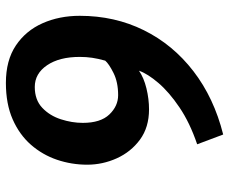

<svg xmlns="http://www.w3.org/2000/svg" viewBox="-84 -704 796 668"><g transform="rotate(-90 314.0 -370.0)"><path d="M180 8.5 146 -82Q221 -107.5 274.2 -143.5Q327.5 -179.5 359.5 -217Q391.5 -254.5 402 -284.5Q377.5 -267.5 340.5 -258.5Q303.5 -249.5 267.5 -249.5Q205 -249.5 162.2 -281Q119.5 -312.5 97.2 -361.8Q75 -411 75 -464.5Q75 -519 92.2 -569.8Q109.5 -620.5 144.5 -660.5Q179.5 -700.5 233 -724Q286.5 -747.5 359.5 -747.5Q438 -747.5 489.8 -712.8Q541.5 -678 567.2 -619.8Q593 -561.5 593 -490.5Q593 -369 543 -267.8Q493 -166.5 400.2 -95Q307.5 -23.5 180 8.5ZM317 -357Q362 -357 394 -373Q426 -389 437 -402Q444 -427 447 -447.5Q450 -468 450 -490.5Q450 -561.5 421 -604.2Q392 -647 345.5 -647Q300.5 -647 273 -621Q245.5 -595 233 -556.2Q220.5 -517.5 220.5 -480Q220.5 -418 249.8 -387.5Q279 -357 317 -357Z"/></g></svg>

Font: Merriweather Sans Italic
Style: Bold
Weight: 700
Italic angle: -7.5°
Designer: Eben Sorkin
Foundry: Eben Sorkin
Version: Version 1.008; ttfautohint (v1.7.19-72a1) -l 8 -r 50 -G 200 